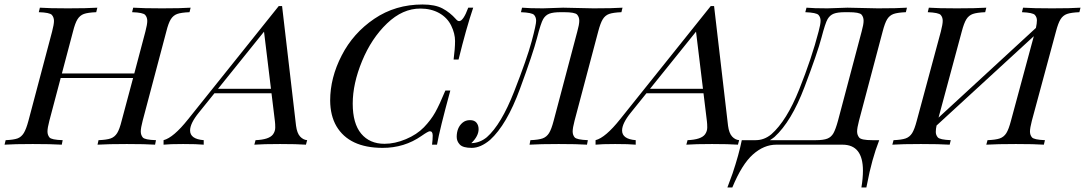

<svg xmlns="http://www.w3.org/2000/svg" viewBox="-51 -642 4814 852"><path d="M641.1 -20 637.2 0Q594.7 -2.9 511.7 -2.9Q428.7 -2.9 381.8 0L386.2 -20Q422.9 -21.5 440.4 -27.8Q458 -34.2 468.8 -51.3Q479.5 -68.4 488.8 -106L539.6 -295.9H218.3L168 -106Q159.7 -74.2 159.7 -58.6Q159.7 -43 168.5 -32.2Q177.2 -21.5 227.1 -20L223.1 0Q176.3 -2.9 94.2 -2.9Q12.2 -2.9 -30.8 0L-25.9 -20Q9.3 -21.5 26.9 -27.8Q43.9 -34.2 54.7 -51.8Q65.4 -69.3 75.2 -106L180.2 -502Q188.5 -533.7 188.5 -549.3Q188.5 -564.9 179.2 -575.7Q169.9 -586.4 121.1 -587.9L126 -607.9Q166 -605 250 -605Q334 -605 380.9 -607.9L376 -587.9Q338.9 -586.4 321.3 -580.1Q303.7 -573.7 293 -556.6Q282.2 -539.6 272.9 -502L223.6 -315.9H544.9L594.2 -502Q602.5 -533.7 602.5 -549.3Q602.5 -564.9 593.3 -575.7Q584 -586.4 535.2 -587.9L540 -607.9Q584.5 -605 668 -605Q751.5 -605 794.9 -607.9L790 -587.9Q752.9 -586.4 735.4 -580.1Q717.8 -573.7 707 -556.6Q696.3 -539.6 687 -502L582 -106Q573.7 -74.2 573.7 -58.6Q573.7 -43 582.5 -32.2Q591.3 -21.5 641.1 -20Z M1120.6 -501.5 916.5 -248H1151.4ZM1077.6 0 1083 -20Q1143.6 -22.5 1160.6 -45.9Q1170.4 -59.6 1170.4 -76.2Q1170.4 -92.8 1168.9 -104L1153.8 -228H900.4L832 -143.1Q792.5 -94.7 792.5 -63Q792.5 -24.9 853 -20V0Q823.2 -2.9 761.7 -2.9Q700.2 -2.9 674.8 0V-20Q718.8 -31.2 783.7 -112.8L1186 -615.2H1200.7L1262.7 -84Q1267.1 -50.8 1280.8 -36.1Q1294.4 -21.5 1312 -20L1306.6 0Q1266.6 -2.9 1191.9 -2.9Q1117.2 -2.9 1077.6 0Z M1414.1 -195.8Q1414.1 -296.9 1465.3 -396Q1516.1 -495.1 1609.9 -558.6Q1703.6 -622.1 1824.2 -622.1Q1879.4 -622.1 1912.6 -604.5Q1945.8 -586.9 1972.2 -557.1Q1979.5 -548.3 1986.3 -548.3Q2004.9 -548.3 2026.9 -607.9H2048.8Q2017.6 -515.6 1983.9 -377.9H1961.9Q1968.3 -426.8 1968.3 -460Q1968.3 -493.2 1951.2 -528.3Q1934.1 -563.5 1897.9 -584Q1861.8 -604 1814.9 -604Q1735.8 -604.5 1666.5 -538.1Q1597.2 -471.7 1555.7 -371.1Q1514.2 -270.5 1514.2 -182.1Q1514.2 -93.8 1551.8 -48.8Q1589.4 -3.9 1655.3 -3.9Q1701.2 -3.9 1750 -24.4Q1798.8 -44.9 1830.1 -77.1Q1861.3 -109.4 1880.4 -143.6Q1899.4 -177.7 1925.3 -240.2H1947.3Q1899.9 -66.9 1888.2 0H1866.2Q1869.1 -21.5 1869.1 -40.5Q1869.1 -59.6 1856.4 -59.6Q1849.1 -59.6 1819.8 -39.1Q1743.2 14.6 1646 14.2Q1498.5 13.7 1441.9 -82Q1414.6 -128.9 1414.1 -195.8Z M2072.8 -68.8Q2072.8 -38.1 2040.5 -6.8H2042.5Q2079.1 -8.3 2109.4 -33.2Q2173.3 -89.8 2230.5 -235.8Q2287.6 -381.8 2308.1 -458Q2328.6 -534.2 2328.1 -549.8Q2328.1 -565.4 2319.1 -575.7Q2310.1 -585.9 2260.7 -587.9L2265.6 -607.9Q2296.9 -605 2358.4 -605L2447.8 -607.9Q2447.8 -607.9 2582.5 -605Q2668.5 -605 2711.4 -607.9L2706.5 -587.9Q2669.9 -586.4 2652.1 -580.1Q2634.3 -573.7 2623.8 -556.6Q2613.3 -539.6 2603.5 -502L2498.5 -106Q2490.2 -74.2 2490.2 -58.6Q2490.2 -43 2499 -32.5Q2507.8 -22 2557.6 -20L2553.7 0Q2511.2 -2.9 2428.2 -2.9Q2345.2 -2.9 2298.8 0L2302.7 -20Q2338.9 -21.5 2356.7 -27.8Q2374.5 -34.2 2385.3 -51.3Q2396 -68.4 2405.8 -106L2510.7 -502Q2519.5 -533.2 2519.5 -549.8Q2519.5 -566.4 2510 -577.1Q2500.5 -587.9 2451.7 -587.9H2437.5Q2403.8 -587.9 2386.7 -581.3Q2369.6 -574.7 2359.4 -557.4Q2349.1 -540 2332 -473.6Q2314.9 -407.2 2256.3 -247.8Q2197.8 -88.4 2123.5 -21Q2081.5 14.2 2042.5 14.2Q2003.4 14.2 1989.5 -0.5Q1975.6 -15.1 1975.6 -34.7Q1975.6 -54.2 1981.9 -70.3Q1988.3 -86.4 2001.7 -97.7Q2015.1 -108.9 2034.7 -108.9Q2054.2 -108.9 2063.5 -97.4Q2072.8 -85.9 2072.8 -68.8Z M3037.6 -501.5 2833.5 -248H3068.4ZM2994.6 0 3000 -20Q3060.5 -22.5 3077.6 -45.9Q3087.4 -59.6 3087.4 -76.2Q3087.4 -92.8 3085.9 -104L3070.8 -228H2817.4L2749 -143.1Q2709.5 -94.7 2709.5 -63Q2709.5 -24.9 2770 -20V0Q2740.2 -2.9 2678.7 -2.9Q2617.2 -2.9 2591.8 0V-20Q2635.7 -31.2 2700.7 -112.8L3103 -615.2H3117.7L3179.7 -84Q3184.1 -50.8 3197.8 -36.1Q3211.4 -21.5 3229 -20L3223.6 0Q3183.6 -2.9 3108.9 -2.9Q3034.2 -2.9 2994.6 0Z M3713.9 -587.9H3699.7Q3666 -587.9 3648.9 -581.3Q3631.8 -574.7 3621.6 -557.4Q3611.3 -540 3594.2 -474.6Q3577.1 -409.2 3519 -255.9Q3460.9 -102.5 3385.7 -34.2Q3379.4 -28.8 3365.7 -20H3569.8Q3603 -20 3620.4 -26.9Q3637.7 -33.7 3647.5 -51Q3657.2 -68.4 3667.5 -106L3772.5 -502Q3781.2 -533.2 3781.2 -549.8Q3781.2 -566.4 3772 -577.1Q3762.7 -587.9 3713.9 -587.9ZM3819.8 -20H3850.6Q3817.4 64.5 3796.9 173.8L3793.5 189.9H3771.5Q3778.3 149.4 3778.3 115.2Q3778.3 0 3687.5 0H3393.6Q3338.9 0 3290 43.5Q3241.2 86.9 3198.7 189.9H3176.8L3199.7 127.9Q3228 43.5 3240.7 -20H3302.7Q3339.8 -20 3371.6 -45.9Q3439.9 -106 3495.6 -245.4Q3551.3 -384.8 3581.5 -502Q3590.3 -534.2 3590.3 -549.8Q3590.3 -565.4 3581.1 -575.7Q3571.8 -585.9 3522.5 -587.9L3527.8 -607.9Q3559.1 -605 3620.6 -605L3709.5 -607.9L3844.7 -605Q3930.7 -605 3973.6 -607.9L3968.8 -587.9Q3932.1 -586.4 3914.3 -580.1Q3896.5 -573.7 3886 -556.9Q3875.5 -540 3865.7 -502L3760.7 -106Q3752.4 -74.2 3752.4 -58.6Q3752.4 -43 3761.7 -31.5Q3771 -20 3819.8 -20Z M4585.9 -20 4581.1 0Q4540 -2.9 4457 -2.9Q4374 -2.9 4325.7 0L4331.1 -20Q4367.7 -21.5 4385.7 -27.8Q4403.8 -34.2 4414.6 -51.3Q4425.3 -68.4 4435.1 -106L4536.6 -481.4L4105 -85Q4101.6 -69.8 4101.6 -56.4Q4101.6 -43 4110.4 -32.5Q4119.1 -22 4168 -20L4163.1 0Q4117.7 -2.9 4035.2 -2.9Q3952.6 -2.9 3908.7 0L3914.1 -20Q3950.2 -21.5 3968 -27.8Q3985.8 -34.2 3996.6 -51.3Q4007.3 -68.4 4017.1 -106L4124 -502Q4132.3 -534.2 4132.3 -549.8Q4132.3 -565.4 4123.3 -575.7Q4114.3 -585.9 4065.9 -587.9L4070.8 -607.9Q4111.3 -605 4194.8 -605Q4278.3 -605 4325.7 -607.9L4320.8 -587.9Q4284.2 -586.4 4266.1 -580.1Q4248 -573.7 4237.3 -556.6Q4226.6 -539.6 4216.8 -502L4113.8 -120.1L4545.9 -518.1Q4550.3 -538.1 4550.3 -551.8Q4550.3 -565.4 4541.3 -575.7Q4532.2 -585.9 4483.9 -587.9L4488.8 -607.9Q4534.2 -605 4617.4 -605Q4700.7 -605 4743.7 -607.9L4738.8 -587.9Q4702.1 -586.4 4684.1 -580.1Q4666 -573.7 4655.3 -556.6Q4644.5 -539.6 4634.8 -502L4527.8 -106Q4519.5 -73.7 4519.5 -58.3Q4519.5 -43 4528.3 -32.5Q4537.1 -22 4585.9 -20Z"/></svg>

Font: PlayfairDisplaySC-Italic
Style: Italic
Weight: 400
Italic angle: -14°
Designer: Claus Eggers Sørensen
Foundry: Claus Eggers Sørensen
Version: Version 1.004;PS 001.004;hotconv 1.0.70;makeotf.lib2.5.58329